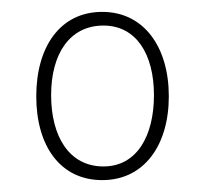

<svg xmlns="http://www.w3.org/2000/svg" viewBox="-20 -744 343 323"><path d="M152 -441C222 -441 264 -499 264 -582C264 -665 222 -724 152 -724C81 -724 41 -665 41 -582C41 -499 81 -441 152 -441ZM154 -464C96 -464 66 -515 66 -584C66 -653 97 -701 154 -701C209 -701 239 -653 239 -584C239 -515 210 -464 154 -464Z"/></svg>

Font: Noto Serif Bengali ExtraCondensed Thin
Style: Regular
Weight: 100
Width: 2
Designer: Juan Bruce, Universal Thirst, Indian Type Foundry and the Monotype Design Team.
Foundry: Monotype Imaging Inc.
Version: Version 2.003